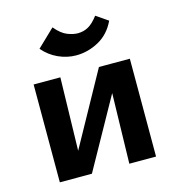

<svg xmlns="http://www.w3.org/2000/svg" viewBox="-97 -715 734 798"><g transform="rotate(-15 270.0 -315.5)"><path d="M362 0 372 -421H477V0ZM63 0V-421H178L168 0ZM139 0V-50L344 -421H406V-368L201 0ZM266 -492Q227 -492 189.5 -509Q152 -526 125 -558L200 -630Q227 -598 252 -588.5Q277 -579 296 -579Q322 -579 342.5 -591Q363 -603 384 -631L435 -596Q410 -543 363.5 -517.5Q317 -492 266 -492Z"/></g></svg>

Font: Ysabeau
Style: Bold
Weight: 700
Designer: Christian Thalmann (Catharsis Fonts)
Version: Version 2.000;gftools[0.9.27.dev2+g8671c4b]